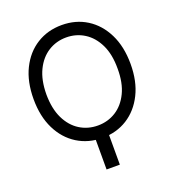

<svg xmlns="http://www.w3.org/2000/svg" viewBox="-163 -865 1089 1195"><g transform="rotate(-20 381.0 -267.0)"><path d="M424.8 -19.5V203.1H336.9V-19.5ZM702.1 -363.3Q702.1 -248.5 660.4 -164.8Q618.7 -81.1 546.4 -35.6Q474.1 9.8 380.9 9.8Q288.1 9.8 215.3 -35.6Q142.6 -81.1 101.1 -164.8Q59.6 -248.5 59.6 -363.3Q59.6 -478.5 101.1 -562.5Q142.6 -646.5 215.3 -691.9Q288.1 -737.3 380.9 -737.3Q474.1 -737.3 546.4 -691.9Q618.7 -646.5 660.4 -562.5Q702.1 -478.5 702.1 -363.3ZM616.2 -363.3Q616.7 -458 585.2 -522.9Q553.7 -587.9 500.2 -621.6Q446.8 -655.3 380.9 -655.3Q314.9 -655.3 261.5 -621.6Q208 -587.9 176.5 -522.9Q145 -458 144.5 -363.3Q145 -269 176.5 -204.1Q208 -139.2 261.5 -105.7Q314.9 -72.3 380.9 -72.3Q446.8 -72.3 500.2 -105.7Q553.7 -139.2 585.2 -204.1Q616.7 -269 616.2 -363.3Z"/></g></svg>

Font: Inter
Style: Regular
Weight: 400
Designer: Rasmus Andersson
Foundry: rsms
Version: Version 4.000;git-8c9346024